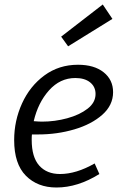

<svg xmlns="http://www.w3.org/2000/svg" viewBox="-20 -825 544 854"><path d="M122 -227Q121 -219 121 -203Q121 -126 154.5 -88.5Q188 -51 247 -51Q319 -51 401 -98L422 -51Q326 9 231 9Q147 9 95 -43.5Q43 -96 43 -202Q43 -288 78 -365Q113 -442 177.5 -489.5Q242 -537 327 -537Q399 -537 441 -503.5Q483 -470 483 -415Q483 -357 435 -314.5Q387 -272 310.5 -249.5Q234 -227 150 -227ZM130 -286Q154 -284 167 -284Q224 -284 279 -299Q334 -314 369.5 -341.5Q405 -369 405 -407Q405 -439 381 -458.5Q357 -478 315 -478Q247 -478 198 -423Q149 -368 130 -286ZM480 -741 283 -619 252 -662 437 -805Z"/></svg>

Font: Bitter Pro
Style: Italic
Weight: 400
Italic angle: -9°
Designer: Sol Matas, and Bitter project Authors
Foundry: Sol Matas
Version: Version 1.010